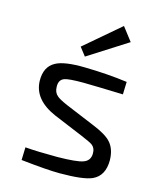

<svg xmlns="http://www.w3.org/2000/svg" viewBox="-112 -811 731 900"><g transform="rotate(15 253.0 -361.5)"><path d="M237 -548 206 -588 377 -734 427 -669ZM175 -245Q64 -293 62 -384Q61 -452 109 -478Q150 -501 250 -499Q362 -497 457 -484L455 -423Q331 -427 262 -428Q192 -428 172 -421Q145 -412 146 -378Q146 -350 164 -335Q176 -324 215 -307L359 -247Q423 -221 447 -194Q475 -163 476 -109Q476 -33 421 -8Q379 11 264 11Q204 11 76 -3L78 -65Q138 -60 234 -60Q328 -61 358 -72Q390 -83 391 -117Q392 -145 373 -159Q364 -166 319 -185Z"/></g></svg>

Font: Taylor Sans
Style: Regular
Weight: 400
Italic angle: -8°
Designer: Natanael Gama
Version: Version 1.001 September 8, 2015